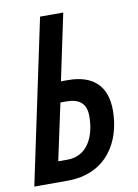

<svg xmlns="http://www.w3.org/2000/svg" viewBox="-83 -769 592 824"><g transform="rotate(-10 213.0 -357.0)"><path d="M-1 0H144C314 0 388 -128 388 -264C388 -370 330 -425 220 -425H190L251 -714H150ZM119 -89 172 -336H198C253 -336 284 -313 284 -257C284 -164 243 -89 160 -89Z"/></g></svg>

Font: Noto Sans UI Condensed Medium
Style: Italic
Weight: 500
Width: 3
Italic angle: -12°
Designer: Monotype Design Team
Foundry: Monotype Imaging Inc.
Version: Version 1.901